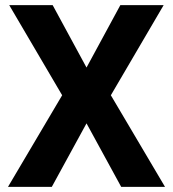

<svg xmlns="http://www.w3.org/2000/svg" viewBox="-20 -731 676 751"><path d="M318.4 -466.8 450.7 -710.9H620.1L413.6 -358.4L625.5 0H454.1L318.4 -248.5L182.6 0H11.2L223.1 -358.4L16.1 -710.9H186Z"/></svg>

Font: Heebo
Style: Bold
Weight: 700
Designer: Oded Ezer
Foundry: Ezer Type House
Version: Version 3.100